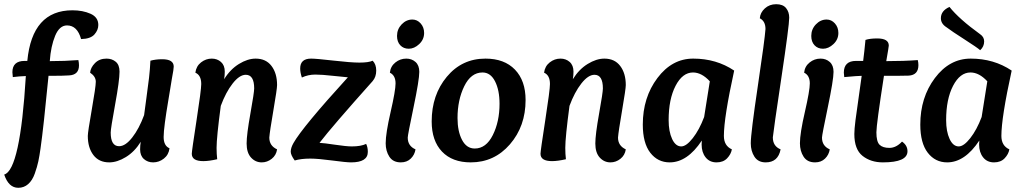

<svg xmlns="http://www.w3.org/2000/svg" viewBox="-24 -763 4880 914"><path d="M362 -577Q344 -642 295 -642Q259 -642 238.5 -592.5Q218 -543 213 -472Q286 -472 349 -477Q352 -464 352 -452Q352 -406 304 -404Q281 -402 207 -402Q183 -154 169 -57Q164 -21 158.5 5Q153 31 141.5 63.5Q130 96 110 113.5Q90 131 63 131Q17 131 -4 68Q72 46 99 -401Q69 -400 37 -396Q35 -414 35 -419Q35 -473 93 -473H106Q129 -714 321 -714Q370 -714 407 -697.5Q444 -681 444 -644Q444 -620 425.5 -599Q407 -578 362 -577Z M545 -422Q545 -380 524 -265.5Q503 -151 503 -132Q503 -67 543 -67Q573 -67 605.5 -108.5Q638 -150 662 -215Q665 -240 673 -297Q681 -354 685.5 -393Q690 -432 692 -474Q717 -481 748 -481Q803 -481 803 -446Q803 -440 801 -427Q799 -414 794 -387Q789 -360 786 -338Q786 -336 776.5 -280.5Q767 -225 761 -179.5Q755 -134 755 -111Q755 -69 783 -57Q779 -26 756 -8Q733 10 705 10Q679 10 661 -6Q643 -22 643 -52Q643 -70 646 -88Q617 -41 575.5 -15.5Q534 10 496 10Q447 10 420.5 -25Q394 -60 394 -116Q394 -134 413 -242Q432 -350 432 -374Q432 -399 405 -417Q407 -441 428 -462.5Q449 -484 483 -484Q509 -484 527 -469Q545 -454 545 -422Z M1027 -259Q1007 -109 1007 -59Q1007 -30 1010 -5Q971 4 944 4Q889 4 889 -31Q889 -44 911.5 -189.5Q934 -335 934 -363Q934 -405 906 -417Q910 -448 933 -466Q956 -484 984 -484Q1010 -484 1028 -468Q1046 -452 1046 -422Q1046 -404 1043 -386Q1072 -433 1113.5 -458.5Q1155 -484 1193 -484Q1242 -484 1268.5 -449Q1295 -414 1295 -358Q1295 -340 1277.5 -238Q1260 -136 1258 -108Q1258 -69 1295 -52Q1291 -24 1269.5 -7Q1248 10 1222 10Q1192 10 1171 -13Q1150 -36 1150 -80Q1150 -122 1168 -222.5Q1186 -323 1186 -342Q1186 -407 1146 -407Q1116 -407 1083.5 -365.5Q1051 -324 1027 -259Z M1457 -484Q1481 -484 1564 -474.5Q1647 -465 1687 -465Q1731 -465 1750 -474Q1767 -457 1767 -427Q1767 -397 1750 -377Q1557 -161 1497 -83Q1518 -82 1571.5 -74Q1625 -66 1651 -66Q1694 -66 1719 -78Q1727 -62 1727 -40Q1727 10 1647 10Q1624 10 1557 1Q1490 -8 1453 -8Q1409 -8 1379 1Q1360 -25 1360 -41Q1360 -59 1373 -82Q1416 -158 1632 -395Q1615 -396 1561.5 -402Q1508 -408 1477 -408Q1443 -408 1413 -394Q1405 -418 1405 -437Q1405 -484 1457 -484Z M1922 -531Q1897 -531 1881.5 -547.5Q1866 -564 1866 -592Q1866 -624 1888 -647Q1910 -670 1939 -670Q1962 -670 1978.5 -651.5Q1995 -633 1995 -606Q1995 -575 1971.5 -553Q1948 -531 1922 -531ZM1859 -366Q1859 -404 1832 -417Q1835 -447 1858 -465.5Q1881 -484 1910 -484Q1936 -484 1954 -468Q1972 -452 1972 -421Q1972 -383 1944.5 -251.5Q1917 -120 1917 -108Q1917 -68 1954 -52Q1950 -26 1931.5 -8Q1913 10 1884 10Q1847 10 1829.5 -17Q1812 -44 1812 -81Q1812 -128 1835.5 -230Q1859 -332 1859 -366Z M2217 10Q2129 10 2080 -41.5Q2031 -93 2031 -185Q2031 -311 2103 -397.5Q2175 -484 2287 -484Q2377 -484 2427.5 -431.5Q2478 -379 2478 -287Q2478 -162 2403.5 -76Q2329 10 2217 10ZM2273 -418Q2218 -418 2186 -352.5Q2154 -287 2154 -201Q2154 -138 2175.5 -97Q2197 -56 2236 -56Q2290 -56 2322 -120Q2354 -184 2354 -269Q2354 -334 2332.5 -376Q2311 -418 2273 -418Z M2687 -259Q2667 -109 2667 -59Q2667 -30 2670 -5Q2631 4 2604 4Q2549 4 2549 -31Q2549 -44 2571.5 -189.5Q2594 -335 2594 -363Q2594 -405 2566 -417Q2570 -448 2593 -466Q2616 -484 2644 -484Q2670 -484 2688 -468Q2706 -452 2706 -422Q2706 -404 2703 -386Q2732 -433 2773.5 -458.5Q2815 -484 2853 -484Q2902 -484 2928.5 -449Q2955 -414 2955 -358Q2955 -340 2937.5 -238Q2920 -136 2918 -108Q2918 -69 2955 -52Q2951 -24 2929.5 -7Q2908 10 2882 10Q2852 10 2831 -13Q2810 -36 2810 -80Q2810 -122 2828 -222.5Q2846 -323 2846 -342Q2846 -407 2806 -407Q2776 -407 2743.5 -365.5Q2711 -324 2687 -259Z M3317 -94Q3248 10 3164 10Q3107 10 3071.5 -36Q3036 -82 3036 -170Q3036 -299 3105.5 -391.5Q3175 -484 3276 -484Q3386 -484 3471 -427Q3422 -203 3422 -116Q3422 -69 3460 -52Q3456 -29 3437.5 -9.5Q3419 10 3387 10Q3354 10 3335 -14Q3316 -38 3316 -75Q3316 -88 3317 -94ZM3328 -206 3355 -376Q3316 -418 3275 -418Q3225 -418 3192 -354.5Q3159 -291 3159 -191Q3159 -137 3175.5 -101.5Q3192 -66 3219 -66Q3243 -66 3274 -105.5Q3305 -145 3328 -206Z M3733 -679Q3733 -642 3695.5 -391.5Q3658 -141 3655 -109Q3655 -67 3692 -52Q3680 10 3621 10Q3585 10 3567.5 -17Q3550 -44 3550 -81Q3550 -128 3583.5 -353Q3617 -578 3620 -625Q3620 -662 3593 -676Q3595 -703 3617 -723Q3639 -743 3671 -743Q3703 -743 3718 -724.5Q3733 -706 3733 -679Z M3894 -531Q3869 -531 3853.5 -547.5Q3838 -564 3838 -592Q3838 -624 3860 -647Q3882 -670 3911 -670Q3934 -670 3950.5 -651.5Q3967 -633 3967 -606Q3967 -575 3943.5 -553Q3920 -531 3894 -531ZM3831 -366Q3831 -404 3804 -417Q3807 -447 3830 -465.5Q3853 -484 3882 -484Q3908 -484 3926 -468Q3944 -452 3944 -421Q3944 -383 3916.5 -251.5Q3889 -120 3889 -108Q3889 -68 3926 -52Q3922 -26 3903.5 -8Q3885 10 3856 10Q3819 10 3801.5 -17Q3784 -44 3784 -81Q3784 -128 3807.5 -230Q3831 -332 3831 -366Z M4051 -473H4085Q4086 -479 4090.5 -519Q4095 -559 4096 -573Q4117 -580 4152 -580Q4207 -580 4207 -546Q4207 -541 4195 -472Q4280 -472 4345 -477Q4348 -465 4348 -453Q4348 -406 4302 -403Q4271 -402 4184 -402Q4148 -170 4148 -133Q4148 -89 4163 -74Q4178 -59 4210 -59Q4242 -59 4270 -89Q4296 -71 4296 -43Q4296 10 4179 10Q4121 10 4082 -21Q4043 -52 4043 -125Q4043 -147 4048.5 -191Q4054 -235 4064 -302Q4074 -369 4078 -402Q4061 -402 3995 -396Q3993 -410 3993 -417Q3993 -473 4051 -473Z M4482 -633Q4455 -650 4455 -676Q4455 -712 4496 -730Q4541 -673 4642 -600Q4661 -587 4661 -566Q4661 -541 4642 -524Q4629 -536 4568 -575Q4507 -614 4482 -633ZM4638 -94Q4569 10 4485 10Q4428 10 4392.5 -36Q4357 -82 4357 -170Q4357 -299 4426.5 -391.5Q4496 -484 4597 -484Q4707 -484 4792 -427Q4743 -203 4743 -116Q4743 -69 4781 -52Q4777 -29 4758.5 -9.5Q4740 10 4708 10Q4675 10 4656 -14Q4637 -38 4637 -75Q4637 -88 4638 -94ZM4649 -206 4676 -376Q4637 -418 4596 -418Q4546 -418 4513 -354.5Q4480 -291 4480 -191Q4480 -137 4496.5 -101.5Q4513 -66 4540 -66Q4564 -66 4595 -105.5Q4626 -145 4649 -206Z"/></svg>

Font: Overlock
Style: Bold Italic
Weight: 700
Designer: Dario Muhafara
Foundry: Dario Manuel Muhafara
Version: Version 1.002